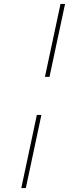

<svg xmlns="http://www.w3.org/2000/svg" viewBox="-20 -731 425 974"><path d="M208 -341 287 -711H310L231 -341ZM88 223 167 -148H190L111 223Z"/></svg>

Font: Ysabeau Infant Thin
Style: Italic
Weight: 250
Italic angle: -12°
Designer: Christian Thalmann (Catharsis Fonts)
Version: Version 2.001;gftools[0.9.30]; featfreeze: ss01,ss02,lnum